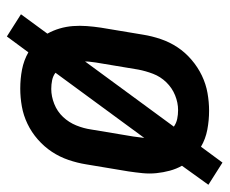

<svg xmlns="http://www.w3.org/2000/svg" viewBox="-78 -532 652 545"><g transform="rotate(-90 247.5 -260.0)"><path d="M58 46 -5 6 49 -69Q40 -85 35 -103.5Q30 -122 28 -141.5Q26 -161 28 -181Q30 -201 33 -221L53 -341Q57 -366 65.5 -391Q74 -416 88.5 -438Q103 -460 123.5 -478Q144 -496 168 -507.5Q192 -519 217.5 -523.5Q243 -528 268 -528Q296 -528 322 -523Q348 -518 371 -505L416 -566L479 -526L424 -451Q433 -435 438.5 -416.5Q444 -398 445.5 -378.5Q447 -359 445.5 -339Q444 -319 441 -299L421 -179Q417 -154 408.5 -129Q400 -104 385.5 -82Q371 -60 350 -42Q329 -24 305 -12.5Q281 -1 255.5 3.5Q230 8 205 8Q178 8 151.5 3Q125 -2 103 -15ZM128 -176 313 -428Q304 -435 292 -437.5Q280 -440 267 -440Q246 -440 224.5 -431.5Q203 -423 187.5 -406.5Q172 -390 163.5 -369Q155 -348 152 -327L132 -207Q131 -199 130 -191.5Q129 -184 128 -176ZM207 -80Q228 -80 249 -88.5Q270 -97 286 -113.5Q302 -130 310 -151Q318 -172 322 -193L342 -313Q343 -321 344 -328.5Q345 -336 345 -344L160 -92Q170 -85 182 -82.5Q194 -80 207 -80Z"/></g></svg>

Font: Iosevka SS04 Semibold Oblique
Style: Regular
Weight: 600
Italic angle: -9°
Monospace: yes
Designer: Belleve Invis
Foundry: Belleve Invis
Version: Version 19.0.0; ttfautohint (v1.8.4)